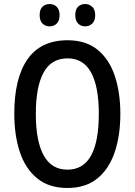

<svg xmlns="http://www.w3.org/2000/svg" viewBox="-20 -924 669 954"><path d="M578 -358Q578 -251 550 -168Q522 -85 464 -37.5Q406 10 315 10Q223 10 164.5 -38Q106 -86 78.5 -169Q51 -252 51 -359Q51 -536 117 -630Q183 -724 316 -724Q406 -724 464 -677.5Q522 -631 550 -548Q578 -465 578 -358ZM158 -358Q158 -223 197 -152Q236 -81 315 -81Q394 -81 432.5 -151Q471 -221 471 -358Q471 -494 432.5 -564Q394 -634 316 -634Q235 -634 196.5 -563.5Q158 -493 158 -358ZM177 -849Q177 -877 191 -890.5Q205 -904 227 -904Q248 -904 262 -890Q276 -876 276 -849Q276 -821 262 -807Q248 -793 227 -793Q205 -793 191 -807Q177 -821 177 -849ZM354 -849Q354 -877 368 -890.5Q382 -904 403 -904Q424 -904 438.5 -890Q453 -876 453 -849Q453 -821 438.5 -807Q424 -793 403 -793Q382 -793 368 -807Q354 -821 354 -849Z"/></svg>

Font: Noto Sans Hebrew Condensed Medium
Style: Regular
Weight: 500
Width: 3
Designer: Monotype Design Team
Foundry: Monotype Imaging Inc.
Version: Version 2.004; ttfautohint (v1.8.4.7-5d5b)